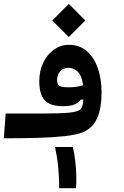

<svg xmlns="http://www.w3.org/2000/svg" viewBox="-29 -707 635 987"><path d="M-9.3 3.9 0 -123.5Q27.3 -123.5 53.2 -123.5Q79.1 -123.5 103.5 -123.5Q201.2 -123 268.1 -124.5Q335 -126 364.7 -134.8Q384.3 -140.1 391.1 -153.8Q397.9 -167.5 399.4 -195.3L386.2 -194.8Q375.5 -179.7 354.5 -170.4Q333.5 -161.1 295.9 -161.1Q227.5 -161.1 200.2 -192.4Q172.9 -223.6 172.9 -290Q172.9 -341.8 192.9 -384Q212.9 -426.3 247.6 -451.4Q282.2 -476.6 325.7 -476.6Q379.4 -476.6 416.7 -444.8Q454.1 -413.1 473.6 -357.4Q493.2 -301.8 493.2 -230Q493.2 -154.8 471.7 -102.5Q450.2 -50.3 398.4 -27.8Q364.3 -13.7 300.5 -6.8Q236.8 0 156.2 2Q75.7 3.9 -9.3 3.9ZM397.9 -268.6Q392.1 -317.4 371.1 -337.9Q350.1 -358.4 323.2 -358.4Q294.4 -358.4 279.5 -339.4Q264.6 -320.3 264.6 -296.9Q264.6 -272.9 276.4 -265.6Q288.1 -258.3 320.8 -258.3Q344.7 -258.3 362.5 -260.7Q380.4 -263.2 397.9 -268.6ZM324.7 -516.6 239.7 -601.6 324.7 -687 409.7 -601.6ZM275.4 260.3Q275.4 208 270.3 153.1Q265.1 98.1 253.4 48.8H345.2Q353.5 80.6 357.9 120.6Q362.3 160.6 363.3 198.2Q364.3 235.8 361.3 260.3Z"/></svg>

Font: Cascadia Code SemiBold
Style: Regular
Weight: 600
Monospace: yes
Designer: Aaron Bell
Foundry: Saja Typeworks
Version: Version 2404.023; ttfautohint (v1.8.4)